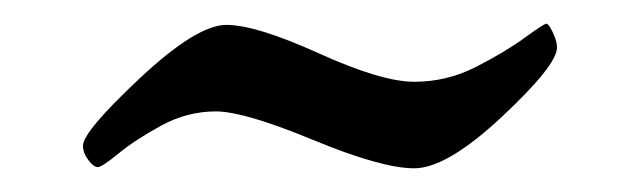

<svg xmlns="http://www.w3.org/2000/svg" viewBox="-20 -402 540 162"><path d="M450 -362Q450 -347 403.5 -303.5Q357 -260 329.5 -260Q302 -260 244 -284Q186 -308 162 -308Q138 -308 116 -296Q94 -284 80 -272.5Q66 -261 62.5 -261Q59 -261 54.5 -267Q50 -273 50 -279Q50 -291 98 -336Q146 -381 171 -381Q196 -381 249 -357Q302 -333 329.5 -333Q357 -333 381.5 -345.5Q406 -358 422.5 -370Q439 -382 441 -382Q443 -382 446.5 -374.5Q450 -367 450 -362Z"/></svg>

Font: EB Garamond
Style: Regular
Weight: 400
Version: Version 0.012